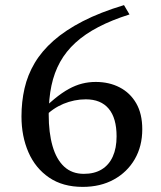

<svg xmlns="http://www.w3.org/2000/svg" viewBox="-20 -720 628 751"><path d="M465 -700 486.5 -663.5Q417 -641.5 364.8 -614.2Q312.5 -587 275.5 -553.2Q238.5 -519.5 215.2 -477.8Q192 -436 181.2 -385Q170.5 -334 170.5 -272Q170.5 -201 185.5 -148.8Q200.5 -96.5 231 -68.2Q261.5 -40 308 -40Q349.5 -40 378 -57.5Q406.5 -75 421.2 -107.8Q436 -140.5 436 -186.5Q436 -258 405.2 -294.8Q374.5 -331.5 315.5 -331.5Q293 -331.5 271 -327Q249 -322.5 228 -313.8Q207 -305 188.2 -292Q169.5 -279 154 -262.5L126.5 -271Q162.5 -308 192.5 -332.8Q222.5 -357.5 249 -372Q275.5 -386.5 301.2 -393Q327 -399.5 354.5 -399.5Q407 -399.5 448 -378.2Q489 -357 512.8 -316Q536.5 -275 536.5 -214.5Q536.5 -148 507 -97.2Q477.5 -46.5 425.2 -17.8Q373 11 303.5 11Q225.5 11 172 -25.5Q118.5 -62 91.2 -124.5Q64 -187 64 -264.5Q64 -322 76 -374.5Q88 -427 115.8 -473.8Q143.5 -520.5 189.8 -561.2Q236 -602 304 -637Q372 -672 465 -700Z"/></svg>

Font: Newsreader 16pt Medium
Style: Regular
Weight: 500
Designer: Hugues Gentile
Foundry: Production Type
Version: Version 1.003